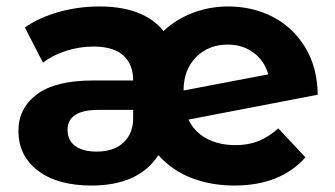

<svg xmlns="http://www.w3.org/2000/svg" viewBox="-20 -566 1035 594"><path d="M841 -169 925 -79Q847 8 705 8Q634 8 573.5 -15Q513 -38 470 -86Q409 8 263 8Q158 8 97.5 -38Q37 -84 37 -161Q37 -231 94 -274Q151 -317 268 -317H392Q392 -367 361.5 -394.5Q331 -422 269 -422Q226 -422 184 -408.5Q142 -395 113 -372L57 -481Q101 -512 162 -529Q223 -546 288 -546Q424 -546 486 -470Q524 -506 576 -526Q628 -546 686 -546Q762 -546 824.5 -513.5Q887 -481 924.5 -419Q962 -357 963 -273L563 -196Q581 -158 619 -137.5Q657 -117 709 -117Q748 -117 779.5 -129.5Q811 -142 841 -169ZM548 -287V-286L810 -336Q798 -378 764.5 -403Q731 -428 684 -428Q625 -428 586.5 -389Q548 -350 548 -287ZM392 -201V-226H285Q189 -226 189 -164Q189 -132 212.5 -114.5Q236 -97 279 -97Q332 -97 362 -125Q392 -153 392 -201Z"/></svg>

Font: Montserrat Alternates
Style: Bold
Weight: 700
Designer: Julieta Ulanovsky
Foundry: Julieta Ulanovsky
Version: Version 7.200